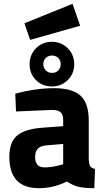

<svg xmlns="http://www.w3.org/2000/svg" viewBox="-20 -974 551 1006"><path d="M445 -344V-136Q447 -112 453 -102.5Q459 -93 478 -89L474 12Q423 12 392.5 5Q362 -2 331 -23Q259 12 184 12Q29 12 29 -152Q29 -232 72 -265.5Q115 -299 204 -305L311 -313V-344Q311 -375 297 -386.5Q283 -398 252 -398L64 -390L60 -483Q167 -512 263.5 -512Q360 -512 402.5 -472Q445 -432 445 -344ZM220 -212Q164 -207 164 -152Q164 -97 213 -97Q251 -97 296 -109L311 -113V-220ZM251.5 -521Q202 -521 168.5 -554.5Q135 -588 135 -637.5Q135 -687 168.5 -721Q202 -755 251.5 -755Q301 -755 335 -721Q369 -687 369 -637.5Q369 -588 335 -554.5Q301 -521 251.5 -521ZM220 -670.5Q207 -658 207 -638Q207 -618 220 -605Q233 -592 253 -592Q273 -592 285.5 -605Q298 -618 298 -638Q298 -658 285 -670.5Q272 -683 252.5 -683Q233 -683 220 -670.5ZM108 -852 360 -954 400 -839 138 -765Z"/></svg>

Font: Titillium Web
Style: Bold
Weight: 700
Version: Version 1.001;PS 57.000;hotconv 1.0.70;makeotf.lib2.5.55311